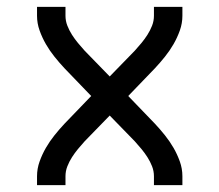

<svg xmlns="http://www.w3.org/2000/svg" viewBox="-20 -540 640 560"><path d="M88 0V-26Q88 -48 95.5 -69Q103 -90 114 -109Q125 -128 139 -145.5Q153 -163 168 -179L246 -260L168 -341Q153 -357 139 -374.5Q125 -392 114 -411Q103 -430 95.5 -451Q88 -472 88 -494V-520H171V-494Q171 -479 176.5 -465Q182 -451 190 -438.5Q198 -426 207.5 -414.5Q217 -403 227 -392L300 -317L373 -392Q383 -403 392.5 -414.5Q402 -426 410 -438.5Q418 -451 423.5 -465Q429 -479 429 -494V-520H512V-494Q512 -472 504.5 -451Q497 -430 486 -411Q475 -392 461 -374.5Q447 -357 432 -341L354 -260L432 -179Q447 -163 461 -145.5Q475 -128 486 -109Q497 -90 504.5 -69Q512 -48 512 -26V0H429V-26Q429 -41 423.5 -55Q418 -69 410 -81.5Q402 -94 392.5 -105.5Q383 -117 373 -128L300 -203L227 -128Q217 -117 207.5 -105.5Q198 -94 190 -81.5Q182 -69 176.5 -55Q171 -41 171 -26V0Z"/></svg>

Font: Nova
Style: Regular
Weight: 400
Monospace: yes
Designer: Belleve Invis
Foundry: Belleve Invis
Version: Version 24.1.4; ttfautohint (v1.8.4)